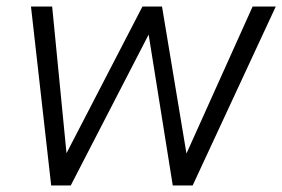

<svg xmlns="http://www.w3.org/2000/svg" viewBox="-20 -569 866 589"><path d="M197 0H137L75 -549H140L184 -99L417 -549H477L552 -98L755 -549H826L571 0H510L436 -463Z"/></svg>

Font: Open Sauce One Light Italic
Style: Regular
Weight: 300
Italic angle: -10°
Designer: Alfredo Marco Pradil
Foundry: Creative Sauce Fz LLC
Version: Version 1.477